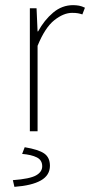

<svg xmlns="http://www.w3.org/2000/svg" viewBox="-20 -510 350 746"><path d="M96 0V-478H122L126 -388H128Q152 -432 186.5 -461Q221 -490 264 -490Q276 -490 287 -488Q298 -486 310 -480L300 -454Q291 -457 282.5 -458.5Q274 -460 260 -460Q227 -460 191 -431.5Q155 -403 126 -332V0ZM36 216 30 190Q96 185 120 171.5Q144 158 144 136Q144 112 123 101.5Q102 91 66 88L76 62Q130 71 152 86.5Q174 102 174 134Q174 171 139 191Q104 211 36 216Z"/></svg>

Font: Source Sans Variable
Style: Regular
Weight: 200
Designer: Paul D. Hunt
Foundry: Adobe Systems Incorporated
Version: Version 3.006;hotconv 1.0.111;makeotfexe 2.5.65597